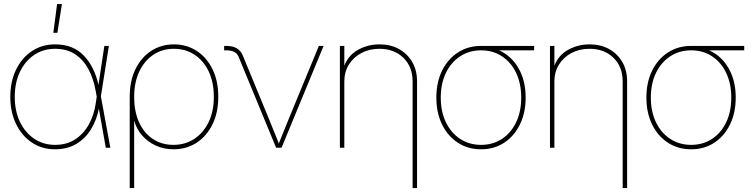

<svg xmlns="http://www.w3.org/2000/svg" viewBox="-20 -748 3802 972"><path d="M258.8 7.8Q192.4 7.8 141.1 -26.6Q89.8 -61 61 -121.1Q32.2 -181.2 32.2 -257.8Q32.2 -335 61 -394.8Q89.8 -454.6 141.1 -489Q192.4 -523.4 258.8 -523.4Q350.6 -523.4 404.8 -466.1Q459 -408.7 478.5 -318.4L508.3 -515.6H531.2L490.7 -260.3L538.6 0H515.6L480.5 -197.8Q469.2 -140.1 440.7 -93.5Q412.1 -46.9 366.5 -19.5Q320.8 7.8 258.8 7.8ZM469.7 -258.3 464.4 -287.6Q453.6 -349.6 427.7 -397.7Q401.9 -445.8 360.1 -473.4Q318.4 -501 258.8 -501Q199.2 -501 153.1 -470Q106.9 -439 80.8 -384Q54.7 -329.1 54.7 -257.8Q54.7 -186.5 80.8 -131.6Q106.9 -76.7 153.1 -45.7Q199.2 -14.6 258.8 -14.6Q318.4 -14.6 361.3 -43Q404.3 -71.3 430.2 -118.9Q456.1 -166.5 464.4 -223.1ZM250 -582 269 -727.5H293.5L270.5 -582Z M636.7 204.1V-257.8Q636.7 -338.4 665.8 -397.9Q694.8 -457.5 745.6 -490.5Q796.4 -523.4 860.4 -523.4Q924.8 -523.4 975.6 -490.5Q1026.4 -457.5 1055.7 -397.9Q1085 -338.4 1085 -257.8Q1085 -177.2 1055.2 -117.4Q1025.4 -57.6 974.4 -24.9Q923.3 7.8 858.4 7.8Q809.6 7.8 768.3 -11.2Q727.1 -30.3 698.7 -63.2Q670.4 -96.2 659.7 -136.7H659.2V204.1ZM858.4 -14.6Q916.5 -14.6 962.6 -44.4Q1008.8 -74.2 1035.6 -128.7Q1062.5 -183.1 1062.5 -257.8Q1062.5 -332.5 1036.1 -387.2Q1009.8 -441.9 964.1 -471.4Q918.5 -501 860.4 -501Q800.8 -501 755.4 -470.2Q710 -439.5 684.6 -384.8Q659.2 -330.1 659.2 -257.8Q659.2 -183.1 684.1 -128.7Q709 -74.2 753.9 -44.4Q798.8 -14.6 858.4 -14.6Z M1377.9 0 1187.5 -461.4Q1173.8 -493.2 1126.5 -493.2H1114.7V-515.6H1126.5Q1189 -515.6 1209 -467.3L1334 -164.1Q1348.1 -129.4 1362.8 -93.3Q1377.4 -57.1 1391.6 -22Q1405.8 -57.1 1420.2 -93Q1434.6 -128.9 1449.2 -164.1L1594.2 -515.6H1618.2L1405.3 0Z M1723.1 -335.9V0H1700.7V-515.6H1723.1V-415.5Q1744.6 -469.7 1793.9 -496.6Q1843.3 -523.4 1900.9 -523.4Q1957 -523.4 1999.8 -499.8Q2042.5 -476.1 2066.9 -434.1Q2091.3 -392.1 2091.3 -335.9V204.1H2068.8V-335.9Q2068.8 -410.2 2022 -455.6Q1975.1 -501 1900.9 -501Q1850.1 -501 1809.8 -479.7Q1769.5 -458.5 1746.3 -421.1Q1723.1 -383.8 1723.1 -335.9Z M2415.5 7.8Q2349.1 7.8 2297.9 -25.6Q2246.6 -59.1 2217.8 -118.2Q2189 -177.2 2189 -253.9Q2189 -331.1 2217.8 -389.9Q2246.6 -448.7 2297.9 -482.2Q2349.1 -515.6 2415.5 -515.6H2684.1V-493.2H2506.3Q2568.4 -465.8 2604.7 -403.1Q2641.1 -340.3 2641.1 -253.9Q2641.1 -177.2 2612.3 -118.2Q2583.5 -59.1 2532.7 -25.6Q2481.9 7.8 2415.5 7.8ZM2415.5 -493.2Q2356 -493.2 2309.8 -463.1Q2263.7 -433.1 2237.5 -379.2Q2211.4 -325.2 2211.4 -253.9Q2211.4 -182.6 2237.5 -128.7Q2263.7 -74.7 2309.8 -44.7Q2356 -14.6 2415.5 -14.6Q2475.1 -14.6 2521 -44.7Q2566.9 -74.7 2592.8 -128.7Q2618.7 -182.6 2618.7 -253.9Q2618.7 -325.2 2592.8 -379.2Q2566.9 -433.1 2521 -463.1Q2475.1 -493.2 2415.5 -493.2Z M2786.6 -335.9V0H2764.2V-515.6H2786.6V-415.5Q2808.1 -469.7 2857.4 -496.6Q2906.7 -523.4 2964.4 -523.4Q3020.5 -523.4 3063.2 -499.8Q3106 -476.1 3130.4 -434.1Q3154.8 -392.1 3154.8 -335.9V204.1H3132.3V-335.9Q3132.3 -410.2 3085.4 -455.6Q3038.6 -501 2964.4 -501Q2913.6 -501 2873.3 -479.7Q2833 -458.5 2809.8 -421.1Q2786.6 -383.8 2786.6 -335.9Z M3479 7.8Q3412.6 7.8 3361.3 -25.6Q3310.1 -59.1 3281.2 -118.2Q3252.4 -177.2 3252.4 -253.9Q3252.4 -331.1 3281.2 -389.9Q3310.1 -448.7 3361.3 -482.2Q3412.6 -515.6 3479 -515.6H3747.6V-493.2H3569.8Q3631.8 -465.8 3668.2 -403.1Q3704.6 -340.3 3704.6 -253.9Q3704.6 -177.2 3675.8 -118.2Q3647 -59.1 3596.2 -25.6Q3545.4 7.8 3479 7.8ZM3479 -493.2Q3419.4 -493.2 3373.3 -463.1Q3327.1 -433.1 3301 -379.2Q3274.9 -325.2 3274.9 -253.9Q3274.9 -182.6 3301 -128.7Q3327.1 -74.7 3373.3 -44.7Q3419.4 -14.6 3479 -14.6Q3538.6 -14.6 3584.5 -44.7Q3630.4 -74.7 3656.2 -128.7Q3682.1 -182.6 3682.1 -253.9Q3682.1 -325.2 3656.2 -379.2Q3630.4 -433.1 3584.5 -463.1Q3538.6 -493.2 3479 -493.2Z"/></svg>

Font: Inter Display Thin
Style: Regular
Weight: 100
Designer: Rasmus Andersson
Foundry: rsms
Version: Version 4.000;git-a52131595